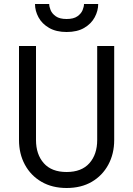

<svg xmlns="http://www.w3.org/2000/svg" viewBox="-20 -930 666 960"><path d="M155 -910H226Q226 -897 233 -879.5Q240 -862 259 -848.5Q278 -835 313 -835Q348 -835 367 -848.5Q386 -862 393 -879.5Q400 -897 400 -910H471Q471 -876 453.5 -843.5Q436 -811 401 -790.5Q366 -770 313 -770Q261 -770 225.5 -790.5Q190 -811 172.5 -843.5Q155 -876 155 -910ZM75 -700H160V-230Q160 -158 199 -114Q238 -70 313 -70Q388 -70 427 -114Q466 -158 466 -230V-700H551V-230Q551 -161 521.5 -106.5Q492 -52 439 -21Q386 10 313 10Q241 10 187.5 -21Q134 -52 104.5 -106.5Q75 -161 75 -230Z"/></svg>

Font: Jost*
Style: Regular
Weight: 400
Version: Version 3.7